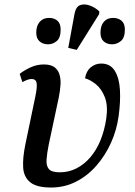

<svg xmlns="http://www.w3.org/2000/svg" viewBox="-20 -828 602 858"><path d="M208 10Q144 10 115 -13.5Q86 -37 83.5 -79.5Q81 -122 93 -181L138 -397Q147 -441 143.5 -458Q140 -475 121 -475Q112 -475 101.5 -471Q91 -467 80 -461L68 -498Q87 -513 115.5 -526.5Q144 -540 176 -540Q205 -540 221.5 -529Q238 -518 245 -497.5Q252 -477 250.5 -451Q249 -425 243 -394L198 -183Q190 -143 188 -115Q186 -87 198.5 -72.5Q211 -58 247 -58Q287 -58 321.5 -75.5Q356 -93 383.5 -125Q411 -157 429 -201Q447 -245 455 -299Q463 -356 448.5 -393.5Q434 -431 408.5 -451.5Q383 -472 360 -478Q365 -510 385.5 -527Q406 -544 432 -544Q473 -544 493 -511.5Q513 -479 516 -426Q519 -373 510 -309Q502 -248 476.5 -191Q451 -134 411.5 -88.5Q372 -43 320.5 -16.5Q269 10 208 10ZM323 -605 285 -614 313 -766Q319 -798 338 -805Q357 -812 381 -803.5Q405 -795 424 -777L423 -765ZM481 -630Q458 -630 443.5 -643Q429 -656 429 -682Q429 -713 444 -730.5Q459 -748 485 -748Q508 -748 523 -735.5Q538 -723 538 -696Q538 -659 520 -644.5Q502 -630 481 -630ZM195 -630Q172 -630 157 -643Q142 -656 142 -682Q142 -713 157.5 -730.5Q173 -748 199 -748Q222 -748 236.5 -735.5Q251 -723 251 -696Q251 -659 233.5 -644.5Q216 -630 195 -630Z"/></svg>

Font: ET Text
Style: Italic
Weight: 470
Italic angle: -12°
Designer: Monotype Design Team
Foundry: Monotype Imaging Inc.
Version: Version 2.009